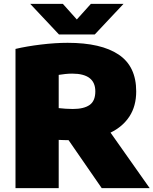

<svg xmlns="http://www.w3.org/2000/svg" viewBox="-20 -971 792 991"><path d="M60 0V-718.5Q117 -732 190.8 -741Q264.5 -750 329 -750Q502 -750 592.5 -689.2Q683 -628.5 683 -499.5Q683 -423.5 648.2 -370.2Q613.5 -317 550.5 -286.5L752.5 0H505L334 -247.5Q321.5 -247.5 308.8 -248Q296 -248.5 283 -249V0ZM356 -408.5Q412.5 -408.5 442.2 -429Q472 -449.5 472 -499.5Q472 -591 352.5 -591Q335 -591 316.5 -589Q298 -587 283 -584.5V-413Q300 -411 319 -409.8Q338 -408.5 356 -408.5ZM284.5 -793 136 -951H304.5L376.5 -870.5L449 -951H617.5L469 -793Z"/></svg>

Font: Encode Sans SemiExpanded SemiExpanded Black
Style: Regular
Weight: 900
Width: 6
Designer: Multiple Designers
Foundry: Impallari Type
Version: Version 3.000; ttfautohint (v1.8.3) -l 8 -r 50 -G 200 -x 14 